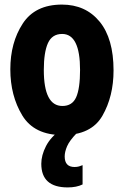

<svg xmlns="http://www.w3.org/2000/svg" viewBox="-20 -580 540 837"><path d="M253 9Q378 9 426.5 -75.5Q475 -160 475 -273Q475 -412 414 -486Q353 -560 250 -560Q133 -560 79 -477Q25 -394 25 -278Q25 -163 77 -77Q129 9 253 9ZM252 -118Q171 -118 171 -275Q171 -352 189 -392Q207 -432 251 -432Q329 -432 329 -275Q329 -194 312 -156Q295 -118 252 -118ZM275 237Q314 237 340 224V140Q333 143 324.5 145.5Q316 148 305 148Q262 148 262 102Q262 82 272.5 57.5Q283 33 315 0L246 -15Q201 17 180.5 57Q160 97 160 134Q160 237 275 237Z"/></svg>

Font: Noto Sans Mono Condensed Extra
Style: Regular
Weight: 800
Width: 3
Designer: Monotype Design Team
Foundry: Monotype Imaging Inc.
Version: Version 1.900